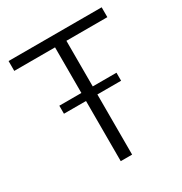

<svg xmlns="http://www.w3.org/2000/svg" viewBox="-172 -867 943 995"><g transform="rotate(-30 299.5 -370.0)"><path d="M132 -408H264V-681H20V-740H577V-681H332V-408H474V-360H332V0H264V-360H132Z"/></g></svg>

Font: Encode Sans Normal
Style: Light
Weight: 300
Designer: Pablo Impallari, Andres Torresi
Foundry: Pablo Impallari, Andres Torresi
Version: Version 1.000; ttfautohint (v1.00) -l 8 -r 50 -G 200 -x 14 -